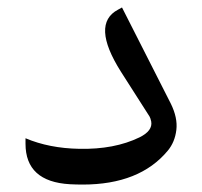

<svg xmlns="http://www.w3.org/2000/svg" viewBox="-20 -479 540 514"><path d="M429.2 -75.7Q354 15.1 201.2 15.1Q184.1 15.1 167 14.2Q48.3 7.3 48.3 -94.2V-108.9Q111.8 -82 192.4 -80.6Q286.1 -78.6 353.5 -111.3Q389.2 -128.9 384.8 -153.8Q382.8 -163.1 380.4 -167L303.7 -287.1Q223.1 -414.6 295.9 -453.1L306.6 -459L437 -202.1Q456.1 -163.6 452.1 -131.1Q448.2 -98.6 429.2 -75.7Z"/></svg>

Font: Gandom FD
Style: FD
Weight: 400
Foundry: DejaVu fonts team - Redesigned by Saber Rastikerdar - Based on Samim Font
Version: Version 0.6